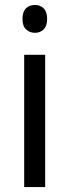

<svg xmlns="http://www.w3.org/2000/svg" viewBox="-20 -758 281 778"><path d="M122 -738Q143 -738 157 -724Q171 -710 171 -681Q171 -653 157 -639Q143 -625 122 -625Q100 -625 85.5 -639Q71 -653 71 -681Q71 -710 85 -724Q99 -738 122 -738ZM163 -536V0H78V-536Z"/></svg>

Font: Noto Sans Gurmukhi UI SemiCondensed
Style: Regular
Weight: 400
Width: 4
Designer: Jelle Bosma - Monotype Design Team
Foundry: Monotype Imaging Inc.
Version: Version 2.004; ttfautohint (v1.8.4.7-5d5b)